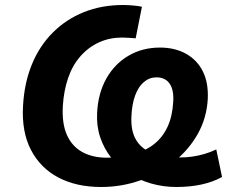

<svg xmlns="http://www.w3.org/2000/svg" viewBox="-20 -736 927 767"><path d="M384 11Q285 11 213 -27Q141 -65 103.5 -137.5Q66 -210 72 -313Q77 -405 107.5 -479Q138 -553 191 -606Q244 -659 315 -687.5Q386 -716 471 -716Q490 -716 512.5 -714Q535 -712 547 -709L522 -583Q508 -584 493.5 -585Q479 -586 468 -586Q418 -586 376 -567Q334 -548 302 -512Q270 -476 252.5 -425.5Q235 -375 231 -313Q227 -242 247.5 -196.5Q268 -151 309 -128.5Q350 -106 407 -106Q467 -106 515 -120Q563 -134 597 -161.5Q631 -189 650 -231Q669 -273 672 -330Q675 -377 657.5 -402Q640 -427 605 -427Q577 -427 555 -408.5Q533 -390 520 -355Q507 -320 505 -271Q502 -213 524 -176.5Q546 -140 591 -123.5Q636 -107 701 -107Q725 -107 749 -110.5Q773 -114 797 -121Q821 -128 844 -139L867 -29Q831 -9 785 1Q739 11 684 11Q632 11 583.5 -3Q535 -17 494 -43.5Q453 -70 424 -106.5Q395 -143 380 -188.5Q365 -234 368 -286Q372 -364 405 -422.5Q438 -481 493.5 -513.5Q549 -546 619 -546Q679 -546 723.5 -521Q768 -496 790.5 -450.5Q813 -405 810 -341Q806 -265 770 -201Q734 -137 674.5 -89.5Q615 -42 540.5 -15.5Q466 11 384 11Z"/></svg>

Font: Nunito Sans 10pt ExtraBold
Style: Italic
Weight: 800
Italic angle: -9°
Designer: Vernon Adams
Foundry: Vernon Adams
Version: Version 3.101;gftools[0.9.27]